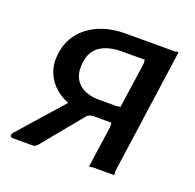

<svg xmlns="http://www.w3.org/2000/svg" viewBox="-100 -637 755 743"><g transform="rotate(20 277.0 -265.5)"><path d="M340 0 364 -168Q365 -177 363.5 -182Q362 -187 366 -187H262Q221 -187 186 -199.5Q151 -212 125.5 -234.5Q100 -257 87 -288Q74 -319 77 -355Q80 -406 107 -445Q134 -484 182.5 -507Q231 -530 300 -530H496Q504 -530 508.5 -532Q513 -534 514 -530L442 -19Q442 -11 443 -5.5Q444 0 440 0H359Q351 0 346 2Q341 4 340 0ZM27 0Q16 0 14.5 -6Q13 -12 20 -21L203 -228L291 -187Q270 -187 260 -173L127 -11Q122 -5 117 -2.5Q112 0 106 0ZM289 -254H357Q366 -254 370 -256Q374 -258 375 -254L402 -441Q403 -450 401.5 -455Q400 -460 404 -460H308Q248 -460 214 -434.5Q180 -409 178 -353Q176 -307 205 -280.5Q234 -254 289 -254Z"/></g></svg>

Font: Libre Franklin Medium
Style: Italic
Weight: 500
Italic angle: -8°
Designer: Pablo Impallari, Rodrigo Fuenzalida, Nhung Nguyen
Foundry: Impallari Type
Version: Version 3.000